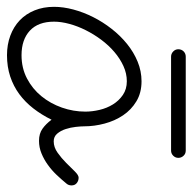

<svg xmlns="http://www.w3.org/2000/svg" viewBox="-70 -540 569 568"><g transform="rotate(90 215.0 -255.5)"><path d="M170.9 -389.2Q205.1 -389.2 230.2 -374Q255.4 -358.9 271.7 -334.5Q288.1 -310.1 296.1 -279.8Q304.2 -249.5 304.2 -219.7Q304.2 -210 305.9 -194.6Q307.6 -179.2 312.3 -164.8Q316.9 -150.4 325.7 -139.9Q334.5 -129.4 348.6 -129.4Q366.2 -129.4 382.3 -140.9Q398.4 -152.3 412.4 -166.3Q426.3 -180.2 437.5 -191.7Q448.7 -203.1 456.1 -203.1Q465.3 -203.1 472.2 -197.5Q479 -191.9 479 -182.1Q479 -172.9 473.1 -166.5Q461.4 -152.3 447.8 -137.9Q434.1 -123.5 418.2 -112.1Q402.3 -100.6 384.5 -93.3Q366.7 -85.9 347.2 -85.9Q325.7 -85.9 311.3 -96.2Q296.9 -106.4 284.7 -123Q270 -93.3 251.2 -69.1Q232.4 -44.9 209 -27.6Q185.5 -10.3 156.7 -0.7Q127.9 8.8 93.8 8.8Q62.5 8.8 36.1 -1Q9.8 -10.7 -9.3 -28.8Q-28.3 -46.9 -38.8 -72.8Q-49.3 -98.6 -49.3 -130.4Q-49.3 -157.7 -41.3 -187.7Q-33.2 -217.8 -18.8 -246.3Q-4.4 -274.9 15.9 -300.8Q36.1 -326.7 60.5 -346.4Q85 -366.2 113 -377.7Q141.1 -389.2 170.9 -389.2ZM260.7 -223.1Q260.7 -243.2 255.6 -264.9Q250.5 -286.6 239.5 -304.4Q228.5 -322.3 211.4 -334Q194.3 -345.7 170.9 -345.7Q147.9 -345.7 126 -335.7Q104 -325.7 84.2 -308.8Q64.5 -292 48.1 -270Q31.7 -248 19.8 -224.1Q7.8 -200.2 1.2 -175.8Q-5.4 -151.4 -5.4 -130.4Q-5.4 -83.5 21.2 -58.8Q47.9 -34.2 93.8 -34.2Q131.8 -34.2 162.6 -50.3Q193.4 -66.4 215.1 -93Q236.8 -119.6 248.8 -153.6Q260.7 -187.5 260.7 -223.1ZM98.1 -476.6Q89.4 -476.6 82.8 -482.9Q76.2 -489.3 76.2 -498Q76.2 -507.3 82.5 -513.7Q88.9 -520 98.1 -520H376Q385.3 -520 391.4 -513.4Q397.5 -506.8 397.5 -498Q397.5 -489.3 391.1 -482.9Q384.8 -476.6 376 -476.6Z"/></g></svg>

Font: Helvetia Verbundene
Style: Regular
Weight: 400
Designer: Peter Wiegel, original typeface by Carl Albert Fahrenwaldt 1901
Foundry: Peter Wiegel
Version: Version 2.000